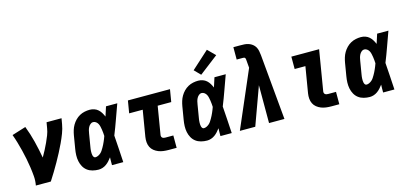

<svg xmlns="http://www.w3.org/2000/svg" viewBox="-66 -1238 3632 1710"><g transform="rotate(-15 1750.0 -383.0)"><path d="M98 0Q106 -43 102.5 -85.5Q99 -128 93 -169Q87 -210 79 -250.5Q71 -291 61 -331Q51 -371 39.5 -410.5Q28 -450 14 -488L142 -528Q170 -456 189 -379.5Q208 -303 222 -225Q239 -254 254.5 -284Q270 -314 284 -344Q298 -374 310 -405Q322 -436 327 -468L336 -520H474L465 -468Q458 -427 442.5 -386.5Q427 -346 408.5 -306.5Q390 -267 369.5 -228Q349 -189 327.5 -151Q306 -113 283 -75Q260 -37 236 0Z M676 8Q648 8 620.5 1Q593 -6 572 -22Q551 -38 538 -61.5Q525 -85 519.5 -112Q514 -139 515 -167.5Q516 -196 521 -225L541 -345Q545 -368 552 -391Q559 -414 571.5 -435.5Q584 -457 602 -475.5Q620 -494 642 -506Q664 -518 688 -523Q712 -528 735 -528Q757 -528 777 -521Q797 -514 812 -500.5Q827 -487 837.5 -469.5Q848 -452 856 -433Q863 -455 870 -476.5Q877 -498 884 -520H988Q963 -452 939 -384Q915 -316 888 -249Q893 -187 896.5 -124.5Q900 -62 904 0H800Q800 -18 800 -36Q800 -54 801 -72Q789 -56 776 -41.5Q763 -27 747 -15.5Q731 -4 712.5 2Q694 8 676 8ZM676 -106Q689 -106 701.5 -112Q714 -118 724.5 -127Q735 -136 742.5 -147.5Q750 -159 757 -171Q764 -183 770 -195Q776 -207 781.5 -219.5Q787 -232 792 -244.5Q797 -257 801 -269Q800 -284 799 -298.5Q798 -313 795.5 -327.5Q793 -342 790 -356.5Q787 -371 780.5 -383.5Q774 -396 762 -405Q750 -414 735 -414Q722 -414 710 -403.5Q698 -393 691.5 -380Q685 -367 681.5 -353.5Q678 -340 676 -326L656 -206Q654 -196 653 -186.5Q652 -177 651.5 -167.5Q651 -158 651.5 -148.5Q652 -139 654 -130Q656 -121 661.5 -113.5Q667 -106 676 -106Z M1324 0Q1299 0 1275 -3Q1251 -6 1229.5 -14.5Q1208 -23 1190 -37.5Q1172 -52 1162 -72.5Q1152 -93 1150 -117Q1148 -141 1152 -166L1192 -406H1067L1086 -520H1474L1455 -406H1330L1287 -147Q1286 -140 1288 -133Q1290 -126 1295.5 -121.5Q1301 -117 1308.5 -115.5Q1316 -114 1324 -114H1396V0Z M1676 8Q1648 8 1620.5 1Q1593 -6 1572 -22Q1551 -38 1538 -61.5Q1525 -85 1519.5 -112Q1514 -139 1515 -167.5Q1516 -196 1521 -225L1541 -345Q1545 -368 1552 -391Q1559 -414 1571.5 -435.5Q1584 -457 1602 -475.5Q1620 -494 1642 -506Q1664 -518 1688 -523Q1712 -528 1735 -528Q1757 -528 1777 -521Q1797 -514 1812 -500.5Q1827 -487 1837.5 -469.5Q1848 -452 1856 -433Q1863 -455 1870 -476.5Q1877 -498 1884 -520H1988Q1963 -452 1939 -384Q1915 -316 1888 -249Q1893 -187 1896.5 -124.5Q1900 -62 1904 0H1800Q1800 -18 1800 -36Q1800 -54 1801 -72Q1789 -56 1776 -41.5Q1763 -27 1747 -15.5Q1731 -4 1712.5 2Q1694 8 1676 8ZM1676 -106Q1689 -106 1701.5 -112Q1714 -118 1724.5 -127Q1735 -136 1742.5 -147.5Q1750 -159 1757 -171Q1764 -183 1770 -195Q1776 -207 1781.5 -219.5Q1787 -232 1792 -244.5Q1797 -257 1801 -269Q1800 -284 1799 -298.5Q1798 -313 1795.5 -327.5Q1793 -342 1790 -356.5Q1787 -371 1780.5 -383.5Q1774 -396 1762 -405Q1750 -414 1735 -414Q1722 -414 1710 -403.5Q1698 -393 1691.5 -380Q1685 -367 1681.5 -353.5Q1678 -340 1676 -326L1656 -206Q1654 -196 1653 -186.5Q1652 -177 1651.5 -167.5Q1651 -158 1651.5 -148.5Q1652 -139 1654 -130Q1656 -121 1661.5 -113.5Q1667 -106 1676 -106ZM1776 -572 1721 -628 1882 -774 1950 -706Z M1979 0 2204 -522 2198 -593Q2198 -598 2197 -603.5Q2196 -609 2193.5 -613.5Q2191 -618 2185.5 -619.5Q2180 -621 2175 -621H2116V-735H2175Q2196 -735 2216.5 -734Q2237 -733 2256 -726.5Q2275 -720 2290.5 -708Q2306 -696 2315.5 -679.5Q2325 -663 2329 -643Q2333 -623 2335 -603L2390 0H2248V-349L2121 0Z M2824 0Q2799 0 2775 -3Q2751 -6 2729.5 -14.5Q2708 -23 2690 -37.5Q2672 -52 2662 -72.5Q2652 -93 2650 -117Q2648 -141 2652 -166L2692 -406H2593V-520H2849L2787 -147Q2786 -140 2788 -133Q2790 -126 2795.5 -121.5Q2801 -117 2808.5 -115.5Q2816 -114 2824 -114H2896V0Z M3176 8Q3148 8 3120.5 1Q3093 -6 3072 -22Q3051 -38 3038 -61.5Q3025 -85 3019.5 -112Q3014 -139 3015 -167.5Q3016 -196 3021 -225L3041 -345Q3045 -368 3052 -391Q3059 -414 3071.5 -435.5Q3084 -457 3102 -475.5Q3120 -494 3142 -506Q3164 -518 3188 -523Q3212 -528 3235 -528Q3257 -528 3277 -521Q3297 -514 3312 -500.5Q3327 -487 3337.5 -469.5Q3348 -452 3356 -433Q3363 -455 3370 -476.5Q3377 -498 3384 -520H3488Q3463 -452 3439 -384Q3415 -316 3388 -249Q3393 -187 3396.5 -124.5Q3400 -62 3404 0H3300Q3300 -18 3300 -36Q3300 -54 3301 -72Q3289 -56 3276 -41.5Q3263 -27 3247 -15.5Q3231 -4 3212.5 2Q3194 8 3176 8ZM3176 -106Q3189 -106 3201.5 -112Q3214 -118 3224.5 -127Q3235 -136 3242.5 -147.5Q3250 -159 3257 -171Q3264 -183 3270 -195Q3276 -207 3281.5 -219.5Q3287 -232 3292 -244.5Q3297 -257 3301 -269Q3300 -284 3299 -298.5Q3298 -313 3295.5 -327.5Q3293 -342 3290 -356.5Q3287 -371 3280.5 -383.5Q3274 -396 3262 -405Q3250 -414 3235 -414Q3222 -414 3210 -403.5Q3198 -393 3191.5 -380Q3185 -367 3181.5 -353.5Q3178 -340 3176 -326L3156 -206Q3154 -196 3153 -186.5Q3152 -177 3151.5 -167.5Q3151 -158 3151.5 -148.5Q3152 -139 3154 -130Q3156 -121 3161.5 -113.5Q3167 -106 3176 -106Z"/></g></svg>

Font: Iosevka SS04 Heavy Oblique
Style: Regular
Weight: 900
Italic angle: -9°
Monospace: yes
Designer: Belleve Invis
Foundry: Belleve Invis
Version: Version 19.0.0; ttfautohint (v1.8.4)